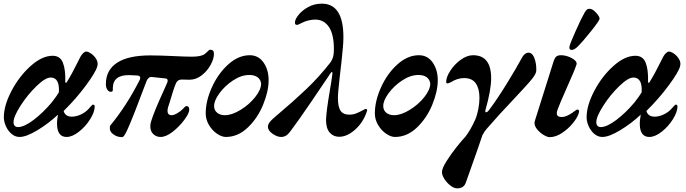

<svg xmlns="http://www.w3.org/2000/svg" viewBox="-20 -735 3751 1050"><path d="M1 -93Q1 -158 43 -238Q85 -318 147.5 -374Q210 -430 268 -430Q309 -430 324 -392Q339 -354 337 -288Q337 -283 340 -282Q343 -281 346 -287Q373 -330 408 -401L419 -423Q426 -436 435 -444.5Q444 -453 451 -453Q462 -453 477.5 -442.5Q493 -432 503.5 -416.5Q514 -401 514 -386Q514 -380 512 -372Q504 -341 450.5 -268.5Q397 -196 328 -128Q337 -97 373 -97Q396 -97 421.5 -108.5Q447 -120 465 -140Q470 -146 478 -154.5Q486 -163 487 -163Q498 -163 498 -153Q498 -123 473 -83Q448 -43 411.5 -14.5Q375 14 344 14Q319 14 306 -3Q293 -20 292 -52Q291 -76 297 -108Q246 -60 185 -23Q124 14 87 14Q63 14 43 -3Q23 -20 12 -45.5Q1 -71 1 -93ZM263 -175Q291 -211 302 -230Q307 -311 257 -311Q228 -311 179 -263.5Q130 -216 92 -156.5Q54 -97 54 -67Q54 -54 60.5 -47Q67 -40 78 -40Q112 -40 163.5 -79Q215 -118 263 -175Z M581 -30V-46Q673 -157 745 -300L747 -308Q747 -321 732 -322L692 -324Q647 -326 622.5 -309Q598 -292 597 -255V-253V-243Q597 -233 586 -233Q575 -233 567 -244.5Q559 -256 559 -275Q559 -352 620.5 -392Q682 -432 801 -432Q832 -432 861 -431Q890 -430 912 -429Q996 -425 1029 -425Q1081 -425 1100 -440Q1106 -444 1115 -453.5Q1124 -463 1129 -463Q1140 -463 1145 -458Q1150 -453 1150 -440Q1150 -414 1132 -380.5Q1114 -347 1083 -323Q1052 -299 1016 -299L973 -300Q951 -300 942 -279Q928 -246 909 -179L899 -148Q896 -136 896 -129Q896 -105 919 -105Q931 -105 949 -115.5Q967 -126 979 -138Q984 -144 989.5 -149Q995 -154 998 -155Q1007 -155 1011 -150.5Q1015 -146 1015 -135Q1015 -116 988 -79.5Q961 -43 924.5 -14.5Q888 14 858 14Q835 14 818.5 -1.5Q802 -17 802 -44Q802 -58 806 -70Q823 -126 876 -241L894 -282Q897 -288 897 -293Q897 -305 885 -306L810 -314Q801 -315 793.5 -309Q786 -303 782 -293Q708 -95 679 -31Q677 -26 670.5 -13Q664 0 658.5 7.5Q653 15 649 15Q627 15 611 6.5Q595 -2 587.5 -12.5Q580 -23 581 -30Z M1105 -115Q1105 -183 1139 -258Q1173 -333 1228.5 -383Q1284 -433 1346 -433Q1393 -433 1421 -393.5Q1449 -354 1449 -296Q1449 -236 1419 -162.5Q1389 -89 1335 -37.5Q1281 14 1215 14Q1193 14 1167 -3.5Q1141 -21 1123 -51Q1105 -81 1105 -115ZM1408 -278Q1405 -301 1388 -313Q1371 -325 1343 -325Q1300 -325 1255 -295.5Q1210 -266 1180 -225Q1150 -184 1151 -154Q1151 -132 1167.5 -118.5Q1184 -105 1210 -105Q1248 -105 1295.5 -134Q1343 -163 1375.5 -204Q1408 -245 1408 -278Z M1445 -43Q1445 -61 1473 -86L1495 -105Q1585 -181 1655.5 -248Q1726 -315 1789 -396Q1799 -413 1802 -425Q1806 -441 1806 -466Q1806 -546 1779.5 -586.5Q1753 -627 1705 -628Q1688 -628 1668 -623.5Q1648 -619 1631 -610Q1626 -608 1617.5 -603.5Q1609 -599 1605 -599Q1598 -599 1595.5 -602Q1593 -605 1593 -612Q1593 -629 1612.5 -653.5Q1632 -678 1665.5 -696.5Q1699 -715 1740 -715Q1858 -715 1858 -532Q1858 -505 1855 -473Q1848 -396 1838 -315Q1828 -230 1828 -198Q1828 -152 1842 -130Q1856 -108 1891 -108Q1910 -108 1927 -114.5Q1944 -121 1960 -130Q1976 -139 1979 -139Q1988 -139 1988 -133L1986 -125Q1966 -65 1922 -26Q1878 13 1835 13Q1803 13 1783 -10Q1763 -33 1763 -79Q1764 -124 1784 -241Q1794 -299 1798 -333V-335Q1798 -341 1795 -341Q1791 -341 1788 -335Q1749 -276 1676 -169.5Q1603 -63 1571 -21Q1555 1 1543 7.5Q1531 14 1517 14Q1496 14 1470.5 -3.5Q1445 -21 1445 -43Z M2030 -115Q2030 -183 2064 -258Q2098 -333 2153.5 -383Q2209 -433 2271 -433Q2318 -433 2346 -393.5Q2374 -354 2374 -296Q2374 -236 2344 -162.5Q2314 -89 2260 -37.5Q2206 14 2140 14Q2118 14 2092 -3.5Q2066 -21 2048 -51Q2030 -81 2030 -115ZM2333 -278Q2330 -301 2313 -313Q2296 -325 2268 -325Q2225 -325 2180 -295.5Q2135 -266 2105 -225Q2075 -184 2076 -154Q2076 -132 2092.5 -118.5Q2109 -105 2135 -105Q2173 -105 2220.5 -134Q2268 -163 2300.5 -204Q2333 -245 2333 -278Z M2397 206Q2397 186 2421.5 147Q2446 108 2477 69Q2508 30 2524 14Q2553 -23 2579 -81Q2590 -107 2596 -139.5Q2602 -172 2602 -200Q2602 -250 2582 -279Q2562 -308 2518 -308Q2481 -308 2445 -285Q2431 -279 2430 -279Q2424 -279 2422 -280.5Q2420 -282 2420 -287Q2420 -313 2442.5 -348Q2465 -383 2499.5 -408Q2534 -433 2567 -433Q2666 -433 2666 -307Q2666 -243 2635 -134Q2634 -131 2634 -127Q2634 -121 2638 -121Q2646 -121 2655 -134Q2698 -191 2750.5 -276Q2803 -361 2836 -422Q2841 -432 2850.5 -439.5Q2860 -447 2870 -447Q2891 -447 2902 -418.5Q2913 -390 2913 -355Q2913 -342 2909 -333.5Q2905 -325 2894 -309Q2878 -288 2844 -251.5Q2810 -215 2799 -203Q2705 -104 2642 -31Q2629 -17 2618 5L2591 84Q2529 259 2527 265Q2516 295 2480 295Q2463 295 2443.5 280Q2424 265 2410.5 244Q2397 223 2397 206Z M2903 -63Q2903 -66 2905 -74L3007 -398Q3014 -419 3022.5 -426Q3031 -433 3048 -433Q3068 -433 3089.5 -425Q3111 -417 3123.5 -405.5Q3136 -394 3133 -383Q3123 -351 3081 -258Q3037 -159 3028 -132Q3025 -123 3025 -115Q3025 -95 3053 -95Q3076 -95 3111 -119Q3117 -124 3126 -130Q3135 -136 3136 -136Q3147 -136 3147 -126Q3147 -124 3145 -116Q3137 -90 3111 -59Q3085 -28 3051.5 -6.5Q3018 15 2986 15Q2973 15 2953 3Q2933 -9 2918 -27Q2903 -45 2903 -63ZM3094 -479Q3097 -496 3129 -567.5Q3161 -639 3177 -666Q3185 -679 3190 -683Q3195 -687 3205 -687Q3220 -687 3239.5 -666Q3259 -645 3259 -633Q3259 -623 3213.5 -566Q3168 -509 3140 -481Q3121 -462 3106 -462Q3092 -462 3094 -479Z M3188 -93Q3188 -158 3230 -238Q3272 -318 3334.5 -374Q3397 -430 3455 -430Q3496 -430 3511 -392Q3526 -354 3524 -288Q3524 -283 3527 -282Q3530 -281 3533 -287Q3560 -330 3595 -401L3606 -423Q3613 -436 3622 -444.5Q3631 -453 3638 -453Q3649 -453 3664.5 -442.5Q3680 -432 3690.5 -416.5Q3701 -401 3701 -386Q3701 -380 3699 -372Q3691 -341 3637.5 -268.5Q3584 -196 3515 -128Q3524 -97 3560 -97Q3583 -97 3608.5 -108.5Q3634 -120 3652 -140Q3657 -146 3665 -154.5Q3673 -163 3674 -163Q3685 -163 3685 -153Q3685 -123 3660 -83Q3635 -43 3598.5 -14.5Q3562 14 3531 14Q3506 14 3493 -3Q3480 -20 3479 -52Q3478 -76 3484 -108Q3433 -60 3372 -23Q3311 14 3274 14Q3250 14 3230 -3Q3210 -20 3199 -45.5Q3188 -71 3188 -93ZM3450 -175Q3478 -211 3489 -230Q3494 -311 3444 -311Q3415 -311 3366 -263.5Q3317 -216 3279 -156.5Q3241 -97 3241 -67Q3241 -54 3247.5 -47Q3254 -40 3265 -40Q3299 -40 3350.5 -79Q3402 -118 3450 -175Z"/></svg>

Font: EB Garamond
Style: Bold Italic
Weight: 700
Italic angle: -17.2°
Designer: Georg Duffner and Octavio Pardo
Foundry: Georg Duffner
Version: Version 1.000